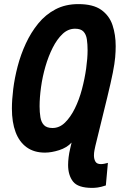

<svg xmlns="http://www.w3.org/2000/svg" viewBox="-20 -729 600 936"><path d="M430 187Q360 187 336 156Q312 125 312 75Q312 58 314.5 37.5Q317 17 322 -4L329 -34Q306 -9 268.5 3Q231 15 199 15Q146 15 110 -11Q74 -37 56 -85Q38 -133 38 -200Q38 -242 44.5 -295Q51 -348 66 -405.5Q81 -463 106 -517Q131 -571 166.5 -614.5Q202 -658 250.5 -683.5Q299 -709 362 -709Q434 -709 473.5 -681Q513 -653 528.5 -606.5Q544 -560 544 -504Q544 -479 541.5 -449.5Q539 -420 530 -374.5Q521 -329 503 -255L445 -18Q443 -9 440.5 3.5Q438 16 438 29Q438 46 445 58.5Q452 71 472 71Q480 71 489.5 69Q499 67 506 65L496 175Q472 183 456.5 185Q441 187 430 187ZM236 -105Q270 -105 297 -131.5Q324 -158 345 -200.5Q366 -243 379.5 -294Q393 -345 400 -395Q407 -445 407 -484Q407 -513 403.5 -537Q400 -561 387 -575Q374 -589 346 -589Q312 -589 285 -563.5Q258 -538 237 -496.5Q216 -455 201.5 -405Q187 -355 180 -304Q173 -253 173 -211Q173 -182 177 -157.5Q181 -133 194.5 -119Q208 -105 236 -105Z"/></svg>

Font: Ubuntu Sans Mono
Style: Italic
Weight: 400
Italic angle: -13.5°
Monospace: yes
Designer: Dalton Maag Ltd
Foundry: Dalton Maag Ltd
Version: Version 1.006